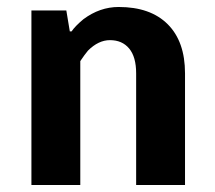

<svg xmlns="http://www.w3.org/2000/svg" viewBox="-20 -530 615 550"><path d="M70 0V-500H170L180 -440H185Q195 -455 219 -475Q266 -510 320 -510Q411 -510 460.5 -460.5Q510 -411 510 -320V0H370V-320Q370 -367 350 -391Q330 -415 295 -415Q262 -415 232 -385Q222 -373 210 -355V0Z"/></svg>

Font: Scada
Style: Bold
Weight: 700
Designer: Jovanny Lemonad
Foundry: Jovanny Lemonad
Version: Version 4.100;PS 004.100;hotconv 1.0.88;makeotf.lib2.5.64775